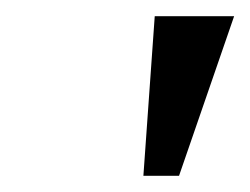

<svg xmlns="http://www.w3.org/2000/svg" viewBox="-20 -720 309 237"><path d="M171 -700 157 -503H201L269 -700Z"/></svg>

Font: PT Serif Caption
Style: Italic
Weight: 400
Italic angle: -12°
Designer: A.Korolkova, O.Umpeleva, V.Yefimov
Foundry: ParaType Ltd
Version: Version 1.000W OFL